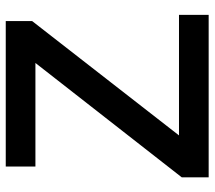

<svg xmlns="http://www.w3.org/2000/svg" viewBox="-58 -670 728 651"><g transform="rotate(-90 305.5 -344.0)"><path d="M581.1 -100.6V0H30.3V-91.3L418 -587.4H66.9V-688H560.1V-598.6L172.4 -100.6Z"/></g></svg>

Font: Arimo SemiBold
Style: Regular
Weight: 600
Designer: Steve Matteson
Foundry: Monotype Imaging Inc.
Version: Version 1.33